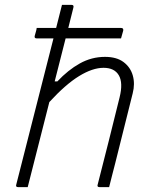

<svg xmlns="http://www.w3.org/2000/svg" viewBox="-20 -770 640 790"><path d="M55 0Q43 0 47 -11Q85 -161 123.5 -311.5Q162 -462 200 -612H131Q120 -612 123 -623Q125 -631 127.5 -639Q130 -647 131 -655H211L235 -750H274Q285 -750 282 -739Q272 -699 261 -655H478Q489 -655 487 -644Q485 -636 482.5 -628Q480 -620 478 -612H250Q239 -568 227.5 -523.5Q216 -479 205 -435H216Q260 -482 308.5 -509Q357 -536 412 -536Q460 -536 488.5 -514.5Q517 -493 526.5 -459Q536 -425 526 -386L454 -98Q448 -76 442 -51.5Q436 -27 429 0H390Q378 0 382 -11Q405 -100 427.5 -190Q450 -280 472 -369Q487 -429 469 -460Q451 -491 406 -491Q361 -491 305.5 -457Q250 -423 183 -350Q161 -263 138.5 -175Q116 -87 94 0Z"/></svg>

Font: Recursive Sn Lnr St Lt
Style: Italic
Weight: 300
Italic angle: -15°
Version: Version 1.079;hotconv 1.0.112;makeotfexe 2.5.65598; ttfautoh